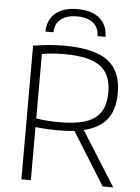

<svg xmlns="http://www.w3.org/2000/svg" viewBox="-62 -1004 765 1052"><g transform="rotate(5 320.5 -478.0)"><path d="M362 -290Q341 -287 318 -286Q295 -285 269 -285Q243 -285 212.5 -286.5Q182 -288 148 -292V0H96V-735Q184 -750 265 -750Q430 -750 505.5 -694.5Q581 -639 581 -517Q581 -426 540.5 -373Q500 -320 413 -299L601 0H543ZM275 -330Q343 -330 391.5 -340.5Q440 -351 470.5 -373.5Q501 -396 515 -431.5Q529 -467 529 -517Q529 -616 468 -660Q407 -704 270 -704Q241 -704 207.5 -701.5Q174 -699 148 -694V-340Q165 -336 201.5 -333Q238 -330 275 -330ZM443 -818Q443 -864 411.5 -890Q380 -916 322 -916Q265 -916 233 -890Q201 -864 201 -818H157Q157 -882 200 -919Q243 -956 322 -956Q401 -956 444 -919Q487 -882 487 -818Z"/></g></svg>

Font: Encode Sans Normal
Style: ExtraLight
Weight: 200
Designer: Pablo Impallari, Andres Torresi
Foundry: Pablo Impallari, Andres Torresi
Version: Version 1.000; ttfautohint (v1.00) -l 8 -r 50 -G 200 -x 14 -